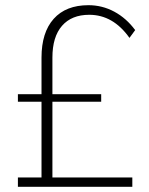

<svg xmlns="http://www.w3.org/2000/svg" viewBox="-20 -720 575 740"><path d="M49 -357H370V-328H49ZM321 -700Q374 -700 420.5 -675Q467 -650 501 -604L479 -574Q416 -663 324 -663Q256 -663 219 -620.5Q182 -578 182 -498V-17L163 -36H490V0H49V-36H159L140 -17V-498Q140 -595 187 -647.5Q234 -700 321 -700Z"/></svg>

Font: Alexandria ExtraLight
Style: Regular
Weight: 250
Designer: Mohamed Gaber
Foundry: Kief Type Foundry
Version: Version 5.100